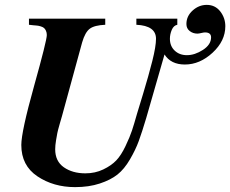

<svg xmlns="http://www.w3.org/2000/svg" viewBox="-20 -745 939 783"><path d="M66.9 -153.8Q66.9 -208 118.9 -394Q170.9 -580.1 170.9 -602.1Q170.9 -611.8 167.5 -619.4Q164.1 -627 159.4 -630.9Q154.8 -634.8 146 -637.5Q137.2 -640.1 131.6 -640.6Q126 -641.1 114.5 -642.1Q103 -643.1 98.1 -644V-668.9H409.2V-644Q365.2 -642.1 346.2 -627.9Q327.1 -613.8 314.9 -571.8L232.9 -272Q231.9 -269 223.9 -241Q215.8 -212.9 213.9 -202.9Q211.9 -192.9 208.5 -172.4Q205.1 -151.9 205.1 -136.2Q205.1 -87.4 240.5 -62.7Q275.9 -38.1 328.1 -38.1Q368.2 -38.1 401.1 -54Q434.1 -69.8 454.1 -90.8Q474.1 -111.8 491.9 -149.4Q509.8 -187 518.3 -212.9Q526.9 -238.8 539.1 -282.2Q540 -285.2 563 -360.6Q585.9 -436 601.1 -496.1Q616.2 -556.2 616.2 -586.9Q616.2 -640.1 536.1 -644V-668.9H703.1V-644Q688 -641.1 680.4 -623Q672.9 -605 672.9 -586.9Q672.9 -557.1 692.4 -538.6Q711.9 -520 742.2 -520Q774.4 -520 807.6 -541.5Q840.8 -563 840.8 -592.8Q840.8 -612.8 815.9 -612.8Q811 -612.8 801 -610.4Q791 -607.9 785.2 -607.9Q767.1 -607.9 753.7 -618.4Q740.2 -628.9 740.2 -647Q740.2 -679.2 765.6 -702.1Q791 -725.1 823.2 -725.1Q857.4 -725.1 878.2 -698.5Q898.9 -671.9 898.9 -638.2Q898.9 -578.1 846.9 -530Q794.9 -481.9 733.9 -481.9Q676.8 -481.9 650.9 -522.9L576.2 -263.2Q559.1 -206.1 546.1 -170.4Q533.2 -134.8 510 -95Q486.8 -55.2 459 -33.2Q431.2 -11.2 387 3.4Q342.8 18.1 286.1 18.1Q198.2 18.1 132.6 -25.9Q66.9 -69.8 66.9 -153.8Z"/></svg>

Font: Accordance
Style: Bold-Italic
Weight: 700
Italic angle: -11°
Version: Version 1.2 (build January 31, 2020) Miklal Software Solutio